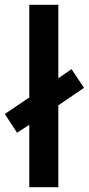

<svg xmlns="http://www.w3.org/2000/svg" viewBox="-36 -780 370 800"><path d="M86 0V-260L35 -227L-16 -305L86 -374V-760H207V-454L262 -492L314 -414L207 -341V0Z"/></svg>

Font: Noto Sans Georgian SemiCondensed SemiBold
Style: Regular
Weight: 600
Width: 4
Designer: Monotype Design Team, Akaki Razmadze
Foundry: Google LLC
Version: Version 2.005; ttfautohint (v1.8.4.7-5d5b)